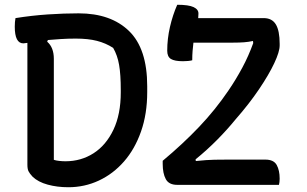

<svg xmlns="http://www.w3.org/2000/svg" viewBox="-20 -776 1290 806"><path d="M787 -523Q780 -521 769.5 -520Q759 -519 748 -519Q713 -519 697.5 -528.5Q682 -538 682 -563Q682 -613 693.5 -663Q705 -713 724 -756Q772 -756 793 -746Q814 -736 813 -718Q813 -710 812 -700H1087Q1122 -700 1138 -673.5Q1154 -647 1154 -592V-585Q1154 -559 1131.5 -511Q1109 -463 1067.5 -401.5Q1026 -340 969 -275Q934 -232 892 -189.5Q850 -147 801 -107L802 -100Q850 -105 880.5 -105.5Q911 -106 936 -106H1094Q1129 -106 1141.5 -83.5Q1154 -61 1154 -26Q1154 -11 1151 0H724Q689 0 676 -24Q663 -48 663 -88V-101Q748 -172 816 -243.5Q884 -315 939 -396Q971 -443 997.5 -492.5Q1024 -542 1043 -595L1042 -604Q1024 -600 1004.5 -598.5Q985 -597 958 -597H792Q790 -581 788.5 -562.5Q787 -544 787 -523ZM310 -720Q445 -720 521.5 -646Q598 -572 598 -414V-389Q598 -298 572 -224Q546 -150 500.5 -98Q455 -46 395 -18Q335 10 267 10Q220 10 180 -1Q140 -12 117 -34Q104 -48 99.5 -57.5Q95 -67 95 -85V-596Q83 -594 78 -594Q42 -594 42 -664Q42 -684 45 -700Q114 -711 181.5 -715.5Q249 -720 310 -720ZM206 -105Q215 -102 228.5 -100.5Q242 -99 255 -99Q320 -99 372.5 -132.5Q425 -166 456 -231Q487 -296 487 -388V-398Q487 -463 480 -503.5Q473 -544 455 -575Q424 -595 387 -604.5Q350 -614 298 -614Q264 -614 234.5 -612Q205 -610 181 -608L178 -601Q206 -577 206 -529Z"/></svg>

Font: Recursive Sn Csl St Med
Style: Regular
Weight: 500
Version: Version 1.079;hotconv 1.0.112;makeotfexe 2.5.65598; ttfautoh